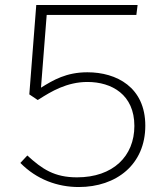

<svg xmlns="http://www.w3.org/2000/svg" viewBox="-20 -743 675 773"><path d="M126 -723 98 -363 125 -345C132 -341 129 -338 138 -344C185 -374 249 -413 332 -413C430 -413 521 -362 521 -236C521 -114 435 -29 290 -29C199 -29 150 -62 90 -117L62 -87C128 -20 212 10 297 10C449 10 565 -81 565 -237C565 -392 449 -452 332 -452C247 -452 195 -421 145 -390L168 -683H529L534 -723Z"/></svg>

Font: United Sans Thin
Style: Regular
Weight: 100
Designer: Pablo Impallari, Rodrigo Fuenzalida (Modified by Dan O. Williams)
Version: Version 1.000;PS 001.000;hotconv 1.0.88;makeotf.lib2.5.64775